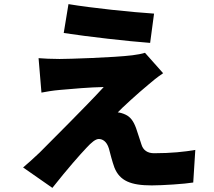

<svg xmlns="http://www.w3.org/2000/svg" viewBox="-20 -843 1040 931"><path d="M312 -823 289 -683C407 -665 600 -643 708 -635L727 -777C619 -784 426 -804 312 -823ZM771 -488 683 -587C672 -583 641 -577 622 -575C534 -564 311 -557 269 -557C230 -557 190 -559 167 -561L181 -394C202 -398 235 -404 271 -407C326 -412 418 -420 483 -421C396 -326 230 -162 172 -103C141 -73 113 -49 92 -31L234 68C310 -28 366 -91 399 -126C423 -152 443 -169 459 -169C476 -169 497 -159 508 -123C514 -100 524 -60 535 -30C561 34 614 56 716 56C767 56 876 49 917 42L927 -116C875 -107 810 -100 727 -100C695 -100 674 -115 666 -142C658 -165 649 -196 640 -221C627 -257 612 -276 589 -287C577 -293 559 -298 551 -298C567 -316 650 -392 700 -433C721 -451 740 -467 771 -488Z"/></svg>

Font: Noto Sans TC Black
Style: Regular
Weight: 900
Designer: Ryoko NISHIZUKA 西塚涼子 (kana, bopomofo & ideographs); Paul D. Hunt (Latin, Greek & Cyrillic); Sandoll Communications 산돌커뮤니
Foundry: Adobe
Version: Version 2.004;hotconv 1.0.118;makeotfexe 2.5.65603